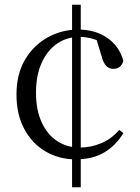

<svg xmlns="http://www.w3.org/2000/svg" viewBox="-20 -740 590 812"><path d="M321.5 52H284.8V-719.9H321.5ZM315.9 -583.9Q263.1 -583.9 221.6 -555.6Q180.2 -527.3 156.2 -474.2Q132.2 -421.1 132.2 -347.8Q132.2 -275.2 156.1 -223Q180 -170.9 221.7 -143.5Q263.4 -116 316.8 -116Q365 -116 408.4 -134.5Q451.8 -152.9 484.4 -190.6L501.5 -177.1Q471.9 -126.4 422.6 -96.3Q373.4 -66.1 300.7 -66.1Q229.4 -66.1 172.4 -99.7Q115.3 -133.3 82.5 -194.8Q49.7 -256.2 49.7 -340.3Q49.7 -426.4 85.8 -487.5Q122 -548.7 181.5 -581.8Q241.1 -614.9 311.1 -614.9Q383.1 -614.9 433.8 -579.7Q484.6 -544.5 501.7 -483Q497.1 -465.9 486.4 -457.3Q475.8 -448.8 459.9 -448.8Q442 -448.8 429.9 -460.6Q417.8 -472.5 410.6 -499.1L385 -583.6L431.4 -547.2Q400 -567.9 372.5 -575.9Q344.9 -583.9 315.9 -583.9Z"/></svg>

Font: Noto Serif SC ExtraLight
Style: Regular
Weight: 200
Designer: Ryoko NISHIZUKA 西塚涼子 (kana & ideographs); Frank Grießhammer (Latin, Greek & Cyrillic); Wenlong ZHANG 张文龙 (bopomofo); San
Foundry: Adobe
Version: Version 2.002-H1;hotconv 1.1.0;makeotfexe 2.6.0